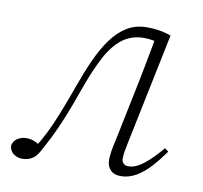

<svg xmlns="http://www.w3.org/2000/svg" viewBox="-61 -534 646 611"><g transform="rotate(10 262.0 -228.5)"><path d="M48 12Q33 12 20.5 3.5Q8 -5 6 -23Q9 -39 22 -47Q35 -55 50 -55Q59 -55 65.5 -53.5Q72 -52 78.5 -49Q85 -46 90 -43L105 -36L93 -28L83 -33Q98 -56 112 -84Q126 -112 142 -152Q158 -192 178 -248Q194 -293 212 -333Q230 -373 252 -403.5Q274 -434 302 -451.5Q330 -469 368 -469Q388 -469 407 -466Q426 -463 445 -456L372 -103Q369 -88 366 -73Q363 -58 363 -45Q363 -34 369 -28.5Q375 -23 385 -23Q408 -23 435 -44.5Q462 -66 490 -100L502 -91Q483 -64 461.5 -40Q440 -16 416 -2Q392 12 366 12Q344 12 332.5 -0.5Q321 -13 321 -33Q321 -45 323.5 -61Q326 -77 331 -98L365 -263Q375 -311 384 -359Q393 -407 402 -455L424 -420Q410 -428 394.5 -431Q379 -434 364 -434Q324 -434 294.5 -412Q265 -390 242 -346.5Q219 -303 197 -241Q177 -184 160.5 -143.5Q144 -103 130 -75Q116 -47 103 -24Q93 -4 79 4Q65 12 48 12Z"/></g></svg>

Font: Source Serif 4 48pt Light
Style: Italic
Weight: 300
Italic angle: -12°
Designer: Frank Grießhammer
Foundry: Adobe Systems Incorporated
Version: Version 4.004;hotconv 1.0.116;makeotfexe 2.5.65601